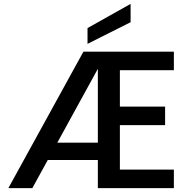

<svg xmlns="http://www.w3.org/2000/svg" viewBox="-20 -965 964 985"><path d="M23 0 408 -700H872V-605H595V-418H827V-323H595V-95H872V0H482V-144H225L146 0ZM274 -233H482V-612ZM429 -740V-821L650 -945V-851Z"/></svg>

Font: Rethink Sans SemiBold
Style: Regular
Weight: 600
Designer: The Rethink Sans project authors (Hans Thiessen). DM Sans designed by Colophon Foundry.
Foundry: Rethink Communications LLC
Version: Version 1.001